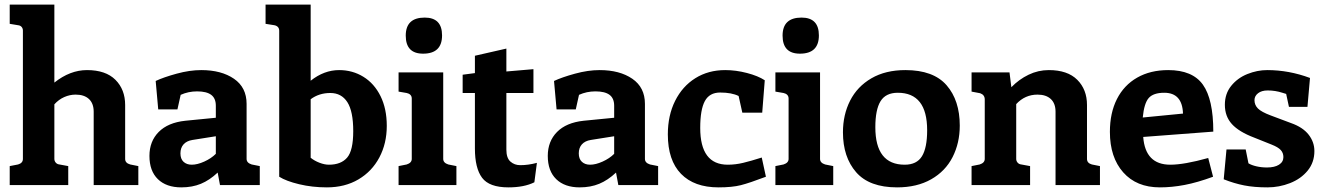

<svg xmlns="http://www.w3.org/2000/svg" viewBox="-20 -800 5724 830"><path d="M578 -82V0H385V-317Q385 -353 364.5 -372Q344 -391 307 -391Q282 -391 258 -380.5Q234 -370 215 -349V-113Q215 -104 221 -97Q227 -90 237 -89L275 -82V0H22V-82L58 -89Q79 -95 79 -113V-668Q79 -677 73.5 -683.5Q68 -690 58 -691L22 -697V-780H215V-443Q283 -497 356 -497Q437 -497 479 -455Q521 -413 521 -346V-113Q521 -95 543 -89Z M1103 -82V0H931L921 -54Q886 -21 848.5 -5.5Q811 10 764 10Q699 10 662.5 -25.5Q626 -61 626 -126Q626 -189 666 -229.5Q706 -270 781 -278L913 -291V-343Q913 -375 893 -390Q873 -405 832 -405Q794 -405 761 -390L747 -327H664L653 -450Q687 -466 743.5 -481.5Q800 -497 850 -497Q937 -497 991.5 -459.5Q1046 -422 1046 -351V-113Q1046 -96 1068 -89ZM809 -88Q833 -88 863 -101.5Q893 -115 913 -135V-211L812 -195Q787 -191 773.5 -176Q760 -161 760 -137Q760 -113 773.5 -100.5Q787 -88 809 -88Z M1652 -256Q1652 -180 1620 -119.5Q1588 -59 1529.5 -24.5Q1471 10 1393 10Q1330 10 1273.5 -3.5Q1217 -17 1187 -36V-667Q1187 -677 1181.5 -683Q1176 -689 1166 -691L1128 -697V-780H1323V-451Q1381 -497 1446 -497Q1504 -497 1551 -468Q1598 -439 1625 -384.5Q1652 -330 1652 -256ZM1507 -233Q1507 -319 1481.5 -358.5Q1456 -398 1408 -398Q1359 -398 1323 -371V-118Q1339 -105 1361 -96.5Q1383 -88 1402 -88Q1454 -88 1480.5 -118.5Q1507 -149 1507 -233Z M1734 -646Q1734 -724 1816 -724Q1891 -724 1891 -647Q1891 -568 1809 -568Q1734 -568 1734 -646ZM1703 -82 1738 -89Q1760 -96 1760 -113V-374Q1760 -384 1754 -390Q1748 -396 1738 -398L1703 -404V-487H1896V-113Q1896 -96 1918 -89L1953 -82V0H1703Z M2301 -96 2290 -12Q2246 10 2178 10Q2095 10 2064 -31.5Q2033 -73 2033 -158V-398H1980V-477L2033 -484V-559L2169 -590V-491L2286 -501V-398H2169V-153Q2169 -117 2186.5 -101.5Q2204 -86 2229 -86Q2264 -86 2301 -96Z M2825 -82V0H2653L2643 -54Q2608 -21 2570.5 -5.5Q2533 10 2486 10Q2421 10 2384.5 -25.5Q2348 -61 2348 -126Q2348 -189 2388 -229.5Q2428 -270 2503 -278L2635 -291V-343Q2635 -375 2615 -390Q2595 -405 2554 -405Q2516 -405 2483 -390L2469 -327H2386L2375 -450Q2409 -466 2465.5 -481.5Q2522 -497 2572 -497Q2659 -497 2713.5 -459.5Q2768 -422 2768 -351V-113Q2768 -96 2790 -89ZM2531 -88Q2555 -88 2585 -101.5Q2615 -115 2635 -135V-211L2534 -195Q2509 -191 2495.5 -176Q2482 -161 2482 -137Q2482 -113 2495.5 -100.5Q2509 -88 2531 -88Z M2867 -219Q2867 -301 2898.5 -364Q2930 -427 2986 -462Q3042 -497 3115 -497Q3161 -497 3209 -484.5Q3257 -472 3286 -453L3275 -313H3189L3173 -385Q3143 -400 3093 -400Q3047 -400 3027 -363Q3007 -326 3007 -247Q3007 -88 3126 -88Q3159 -88 3192.5 -96Q3226 -104 3273 -119L3291 -36Q3220 -9 3182.5 0.5Q3145 10 3086 10Q2981 10 2924 -48.5Q2867 -107 2867 -219Z M3363 -646Q3363 -724 3445 -724Q3520 -724 3520 -647Q3520 -568 3438 -568Q3363 -568 3363 -646ZM3332 -82 3367 -89Q3389 -96 3389 -113V-374Q3389 -384 3383 -390Q3377 -396 3367 -398L3332 -404V-487H3525V-113Q3525 -96 3547 -89L3582 -82V0H3332Z M3624 -228Q3624 -304 3655 -365Q3686 -426 3747 -461.5Q3808 -497 3894 -497Q4015 -497 4072 -431.5Q4129 -366 4129 -257Q4129 -182 4098 -121Q4067 -60 4005.5 -25Q3944 10 3858 10Q3738 10 3681 -55.5Q3624 -121 3624 -228ZM3988 -237Q3988 -399 3861 -399Q3809 -399 3786.5 -362.5Q3764 -326 3764 -250Q3764 -88 3891 -88Q3943 -88 3965.5 -124.5Q3988 -161 3988 -237Z M4735 -82V0H4543V-317Q4543 -353 4522.5 -372Q4502 -391 4465 -391Q4411 -391 4373 -350V-113Q4373 -104 4379 -97Q4385 -90 4395 -89L4433 -82V0H4180V-82L4215 -89Q4237 -96 4237 -113V-370Q4237 -390 4217 -397L4180 -404V-487H4344L4352 -423Q4385 -457 4426.5 -477Q4468 -497 4514 -497Q4595 -497 4637 -455Q4679 -413 4679 -346V-113Q4679 -95 4700 -89Z M5203 -117 5224 -36Q5156 -11 5101 -0.5Q5046 10 4994 10Q4893 10 4835.5 -55Q4778 -120 4778 -230Q4778 -312 4808.5 -372Q4839 -432 4896 -464.5Q4953 -497 5030 -497Q5135 -497 5180 -434Q5225 -371 5225 -231L4922 -208Q4931 -88 5039 -88Q5099 -88 5203 -117ZM4920 -292 5094 -309Q5091 -399 5013 -399Q4966 -399 4946 -376.5Q4926 -354 4920 -292Z M5282 -154H5365L5377 -94Q5390 -86 5411.5 -81Q5433 -76 5457 -76Q5490 -76 5509 -88Q5528 -100 5528 -121Q5528 -139 5516.5 -151.5Q5505 -164 5477 -175L5402 -205Q5336 -230 5305.5 -263.5Q5275 -297 5275 -347Q5275 -395 5302.5 -429Q5330 -463 5372.5 -480Q5415 -497 5458 -497Q5552 -497 5643 -463L5632 -338H5552L5540 -394Q5536 -395 5522 -399.5Q5508 -404 5492.5 -406.5Q5477 -409 5460 -409Q5434 -409 5418.5 -397Q5403 -385 5403 -367Q5403 -346 5418 -331Q5433 -316 5473 -301L5561 -268Q5612 -250 5637 -218Q5662 -186 5662 -147Q5662 -98 5633 -62.5Q5604 -27 5557 -8.5Q5510 10 5459 10Q5402 10 5358.5 1.5Q5315 -7 5270 -25Z"/></svg>

Font: Enriqueta
Style: Bold
Weight: 700
Designer: Viviana Monsalve, Gustavo Ibarra
Foundry: 72Puntos
Version: Version 2.000